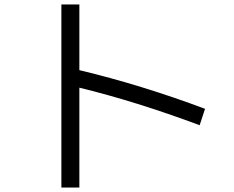

<svg xmlns="http://www.w3.org/2000/svg" viewBox="-20 -787 1040 854"><path d="M333 -767V-475Q609 -409 892 -303L868 -230Q584 -336 333 -397V47H253V-767Z"/></svg>

Font: M PLUS 1p
Style: Regular
Weight: 400
Version: Version 1.062